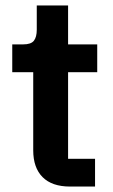

<svg xmlns="http://www.w3.org/2000/svg" viewBox="-20 -685 414 705"><path d="M237 0Q171 0 136.5 -34.5Q102 -69 102 -133V-420H25V-522H65Q94 -522 104.5 -535.5Q115 -549 115 -576V-665H230V-522H337V-420H230V-102H329V0Z"/></svg>

Font: IBM Plex Sans Hebrew SmBld
Style: Regular
Weight: 600
Designer: Mike Abbink, Paul van der Laan, Pieter van Rosmalen, Yanek Iontef
Foundry: Bold Monday
Version: Version 1.3